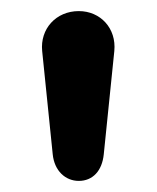

<svg xmlns="http://www.w3.org/2000/svg" viewBox="-20 -733 283 346"><path d="M122 -407C147 -407 164 -425 167 -455L186 -641C190 -682 161 -713 122 -713C81 -713 52 -681 56 -641L75 -455C78 -425 98 -407 122 -407Z"/></svg>

Font: SN Pro SemiBold
Style: Regular
Weight: 600
Designer: Tobias Whetton
Foundry: Supernotes
Version: Version 1.003;Glyphs 3.3 (3324)